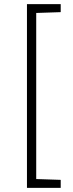

<svg xmlns="http://www.w3.org/2000/svg" viewBox="-20 -763 356 933"><path d="M111 150V-743H275V-704L156 -700V107L275 111V150Z"/></svg>

Font: Saira Thin ExtraLight
Style: Regular
Weight: 250
Version: Version 1.101